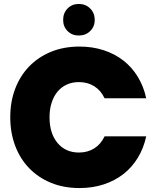

<svg xmlns="http://www.w3.org/2000/svg" viewBox="-20 -948 798 973"><path d="M32 -354Q32 -433 57 -498.5Q82 -564 128 -611.5Q174 -659 238.5 -685.5Q303 -712 383 -712Q449 -712 505.5 -693.5Q562 -675 605.5 -641Q649 -607 678.5 -558.5Q708 -510 721 -450H510Q491 -490 457.5 -511Q424 -532 380 -532Q346 -532 318.5 -519.5Q291 -507 271.5 -483.5Q252 -460 241.5 -427Q231 -394 231 -354Q231 -272 271.5 -223.5Q312 -175 380 -175Q424 -175 457.5 -196Q491 -217 510 -257H721Q708 -197 678.5 -148.5Q649 -100 605.5 -66Q562 -32 505.5 -13.5Q449 5 383 5Q303 5 238.5 -21.5Q174 -48 128 -95.5Q82 -143 57 -209Q32 -275 32 -354ZM379 -768Q345 -768 322.5 -790.5Q300 -813 300 -847Q300 -882 322.5 -905Q345 -928 379 -928Q414 -928 437 -905Q460 -882 460 -847Q460 -813 437 -790.5Q414 -768 379 -768Z"/></svg>

Font: SVN-Poppins ExtraBold
Style: Regular
Weight: 800
Designer: Ninad Kale (Devanagari), Jonny Pinhorn (Latin)
Foundry: Indian Type Foundry
Version: Version 3.002 2017; ttfautohint (v1.8.3)